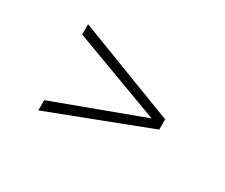

<svg xmlns="http://www.w3.org/2000/svg" viewBox="-91 -803 1182 1007"><g transform="rotate(30 500.0 -300.0)"><path d="M200.2 -39.1V-101.1L735.8 -299.8L200.2 -499V-561L799.8 -331.1V-269Z"/></g></svg>

Font: BabelStone Ogham Bound
Style: Italic
Weight: 400
Italic angle: -30°
Designer: Andrew West
Foundry: BabelStone
Version: Version 2.02 March 14, 2022